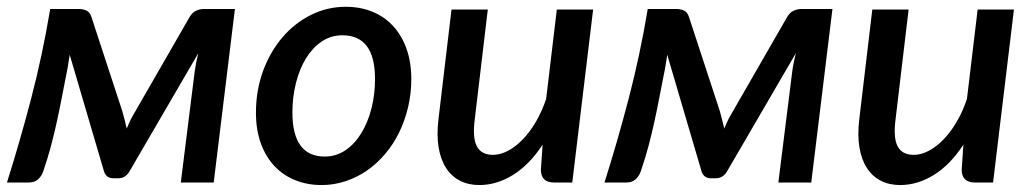

<svg xmlns="http://www.w3.org/2000/svg" viewBox="-24 -538 3046 566"><path d="M668.5 -511.5 606 0H509L550 -327.5Q551.5 -339 554.2 -353Q557 -367 560.5 -381L357 -31.5Q345 -12.5 325 -12.5H310Q290 -12.5 283 -31.5L181.5 -376.5Q179 -361.5 176.5 -345.2Q174 -329 171 -316Q164 -280.5 157.5 -246.8Q151 -213 143.5 -178.8Q136 -144.5 126.5 -108.5Q117 -72.5 103.5 -33Q98 -17.5 87.5 -8.8Q77 0 61 0H-3.5Q34 -118.5 67.5 -246.2Q101 -374 124 -511.5H209Q220 -511.5 230.5 -507Q241 -502.5 245.5 -488L336.5 -210.5Q340.5 -196 343.8 -183.2Q347 -170.5 349.5 -159Q353.5 -168 357.5 -177.2Q361.5 -186.5 367 -196L535 -488Q544 -502.5 555.2 -507Q566.5 -511.5 577 -511.5Z M933.5 -76.5Q967 -76.5 994.5 -95.2Q1022 -114 1041.2 -145.5Q1060.5 -177 1071 -218.2Q1081.5 -259.5 1081.5 -304.5Q1081.5 -370.5 1057.2 -402.2Q1033 -434 985.5 -434Q951.5 -434 924.2 -415.5Q897 -397 878 -366Q859 -335 848.5 -293.5Q838 -252 838 -206.5Q838 -76.5 933.5 -76.5ZM924 7.5Q882 7.5 846.5 -6.8Q811 -21 785.2 -48.2Q759.5 -75.5 745 -115.2Q730.5 -155 730.5 -205.5Q730.5 -271 751.2 -328Q772 -385 808 -427.2Q844 -469.5 892.2 -493.8Q940.5 -518 995.5 -518Q1037.5 -518 1073 -503.8Q1108.5 -489.5 1134 -462.2Q1159.5 -435 1174 -395.2Q1188.5 -355.5 1188.5 -305Q1188.5 -262 1179 -222Q1169.5 -182 1152.5 -147.2Q1135.5 -112.5 1111.2 -84Q1087 -55.5 1057.8 -35.2Q1028.5 -15 994.5 -3.8Q960.5 7.5 924 7.5Z M1724.5 -510 1663 0H1609.5Q1570.5 0 1570.5 -38L1575.5 -111.5Q1536.5 -52 1488.2 -22.2Q1440 7.5 1389 7.5Q1357 7.5 1332 -5.2Q1307 -18 1291 -42.8Q1275 -67.5 1269 -103.5Q1263 -139.5 1268.5 -186L1307 -510H1414L1375.5 -186Q1368.5 -131.5 1381.8 -106.5Q1395 -81.5 1429.5 -81.5Q1450.5 -81.5 1473 -93.2Q1495.5 -105 1516.5 -126.5Q1537.5 -148 1555.5 -178.5Q1573.5 -209 1586 -246.5L1617.5 -510Z M2430 -511.5 2367.5 0H2270.5L2311.5 -327.5Q2313 -339 2315.8 -353Q2318.5 -367 2322 -381L2118.5 -31.5Q2106.5 -12.5 2086.5 -12.5H2071.5Q2051.5 -12.5 2044.5 -31.5L1943 -376.5Q1940.5 -361.5 1938 -345.2Q1935.5 -329 1932.5 -316Q1925.5 -280.5 1919 -246.8Q1912.5 -213 1905 -178.8Q1897.5 -144.5 1888 -108.5Q1878.5 -72.5 1865 -33Q1859.5 -17.5 1849 -8.8Q1838.5 0 1822.5 0H1758Q1795.5 -118.5 1829 -246.2Q1862.5 -374 1885.5 -511.5H1970.5Q1981.5 -511.5 1992 -507Q2002.5 -502.5 2007 -488L2098 -210.5Q2102 -196 2105.2 -183.2Q2108.5 -170.5 2111 -159Q2115 -168 2119 -177.2Q2123 -186.5 2128.5 -196L2296.5 -488Q2305.5 -502.5 2316.8 -507Q2328 -511.5 2338.5 -511.5Z M2965 -510 2903.5 0H2850Q2811 0 2811 -38L2816 -111.5Q2777 -52 2728.8 -22.2Q2680.5 7.5 2629.5 7.5Q2597.5 7.5 2572.5 -5.2Q2547.5 -18 2531.5 -42.8Q2515.5 -67.5 2509.5 -103.5Q2503.5 -139.5 2509 -186L2547.5 -510H2654.5L2616 -186Q2609 -131.5 2622.2 -106.5Q2635.5 -81.5 2670 -81.5Q2691 -81.5 2713.5 -93.2Q2736 -105 2757 -126.5Q2778 -148 2796 -178.5Q2814 -209 2826.5 -246.5L2858 -510Z"/></svg>

Font: Lato SemiBold
Style: Italic
Weight: 600
Italic angle: -7°
Designer: Lukasz Dziedzic with Adam Twardoch and Botio Nikoltchev
Foundry: tyPoland Lukasz Dziedzic
Version: Version 2.015; 2015-08-06; http://www.latofonts.com/